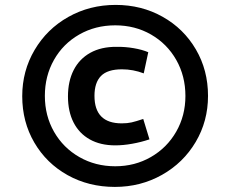

<svg xmlns="http://www.w3.org/2000/svg" viewBox="-20 -733 919 767"><path d="M68.8 -348.6Q68.8 -449.7 118.2 -533.4Q167.5 -617.2 252.9 -665.3Q338.4 -713.4 441.9 -713.4Q545.4 -713.4 629.6 -666Q713.9 -618.7 762.5 -535.6Q811 -452.6 811 -350.1Q811 -249 761.7 -165.8Q712.4 -82.5 627 -34.4Q541.5 13.7 439 13.7Q334.5 13.7 250 -33.4Q165.5 -80.6 117.2 -163.3Q68.8 -246.1 68.8 -348.6ZM720.7 -349.6Q720.7 -429.2 684.1 -493.7Q647.5 -558.1 583.5 -595Q519.5 -631.8 440.4 -631.8Q360.8 -631.8 296.4 -595Q231.9 -558.1 195.6 -493.7Q159.2 -429.2 159.2 -350.1Q159.2 -270.5 196 -206.3Q232.9 -142.1 297.1 -105.5Q361.3 -68.8 440.4 -68.8Q518.6 -68.8 582.8 -105.7Q647 -142.6 683.8 -206.8Q720.7 -271 720.7 -349.6ZM251.5 -348.1Q251.5 -408.2 274.2 -452.9Q296.9 -497.6 340.6 -522Q384.3 -546.4 445.8 -545.9Q480.5 -546.4 514.4 -540.5Q548.3 -534.7 572.3 -524.4L554.2 -439.9Q511.7 -456.1 467.3 -456.1Q409.2 -456.1 383.3 -429.4Q357.4 -402.8 357.4 -350.1Q357.4 -240.2 466.3 -240.2Q488.8 -240.2 505.9 -244.1Q522.9 -248 552.2 -257.8L577.1 -176.3Q543.5 -165 507.8 -158.7Q472.2 -152.3 440.4 -152.3Q381.3 -152.3 338.9 -176Q296.4 -199.7 273.9 -243.7Q251.5 -287.6 251.5 -348.1Z"/></svg>

Font: Selawik Semibold
Style: Regular
Weight: 600
Designer: Aaron Bell
Foundry: Microsoft Corporation
Version: Version 1.01